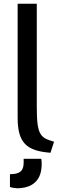

<svg xmlns="http://www.w3.org/2000/svg" viewBox="-20 -800 311 1023"><path d="M106 67V46H200C202 56 202 66 202 72C202 81 202 87 201 93C196 164 149 197 92 202C85 203 78 203 70 203C57 202 42 200 33 196V128C86 128 106 111 106 67ZM268 -45 249 14C122 4 74 -38 74 -173V-780H176V-230C176 -79 195 -66 268 -45Z"/></svg>

Font: Repo Medium
Style: Regular
Weight: 500
Designer: Stefan Peev
Foundry: Context Ltd
Version: Version 1.502